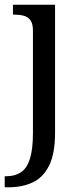

<svg xmlns="http://www.w3.org/2000/svg" viewBox="-32 -556 352 816"><path d="M-12 240V193H-5Q31 193 56.5 176.5Q82 160 95 119.5Q108 79 108 9V-426Q108 -456 97 -470.5Q86 -485 67.5 -489.5Q49 -494 27 -494H23V-536H202V8Q202 97 176.5 148Q151 199 106.5 219.5Q62 240 4 240Z"/></svg>

Font: Noto Serif Gujarati
Style: Regular
Weight: 400
Designer: Universal Thirst, Indian Type Foundry and the Monotype Design Team
Foundry: Monotype Imaging Inc.
Version: Version 2.102